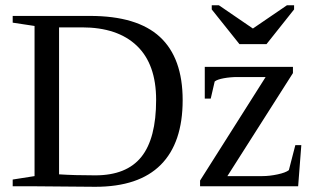

<svg xmlns="http://www.w3.org/2000/svg" viewBox="-20 -716 1206 738"><path d="M580.1 -332Q580.1 -469.2 506.1 -540Q432.1 -610.8 294.9 -610.8H207V-45.9Q265.6 -42 346.2 -42Q466.3 -42 523.2 -112.8Q580.1 -183.6 580.1 -332ZM326.2 -654.8Q507.3 -654.8 594.7 -574Q682.1 -493.2 682.1 -331.1Q682.1 -167 597.9 -82.5Q513.7 2 346.2 2L112.8 0H28.8V-25.9L112.8 -39.1V-616.2L28.8 -628.9V-654.8ZM749 0V-22L1001 -419.9H893.1Q865.7 -419.9 840.3 -415.3Q814.9 -410.6 805.2 -402.8L790 -336.9H767.1V-459H1106V-435.1L854 -39.1H988.3Q1016.1 -39.1 1046.9 -45.7Q1077.6 -52.2 1090.3 -62L1115.2 -158.2H1138.2L1126 0ZM821.3 -695.8 952.1 -606.4 1083 -695.8H1110.4V-679.7L1004.4 -546.4H900.4L793.9 -679.7V-695.8Z"/></svg>

Font: Tinos
Style: Regular
Weight: 400
Designer: Steve Matteson
Foundry: Monotype Imaging Inc.
Version: Version 1.23